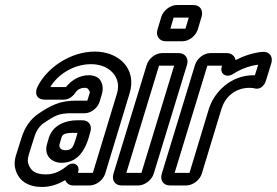

<svg xmlns="http://www.w3.org/2000/svg" viewBox="-20 -712 1100 763"><path d="M376 -308 382 -328C388 -347 393 -368 380 -391C372 -406 353 -413 332 -413C294 -413 262 -391 242 -366H180C207 -413 270 -457 342 -457C416 -457 464 -404 445 -341L349 -25H290L291 -31C298 -55 273 -73 248 -54C221 -32 197 -19 162 -19C121 -19 101 -33 92 -63C88 -78 92 -89 98 -109L115 -163C124 -194 138 -212 154 -223C197 -252 213 -262 264 -262H317C342 -262 368 -283 376 -308ZM271 25H336C362 25 390 4 398 -22L495 -341C525 -440 451 -507 357 -507C258 -507 165 -441 129 -367C124 -357 121 -343 126 -333C132 -319 147 -316 159 -316H233C252 -316 268 -327 279 -343C286 -354 298 -363 317 -363C326 -363 329 -360 331 -357C340 -342 338 -349 332 -328L327 -312H279C218 -312 180 -292 134 -261C98 -237 77 -202 65 -163L48 -109C42 -91 33 -64 42 -37C55 7 92 31 147 31C182 31 211 20 239 4C244 15 254 25 271 25ZM308 -234H287C240 -234 190 -215 174 -164L167 -140C154 -96 183 -65 225 -65C297 -65 322 -131 332 -163L339 -188C347 -213 333 -234 308 -234ZM271 -184H288L282 -163C271 -127 266 -115 240 -115C220 -115 213 -128 217 -140L224 -164C227 -175 232 -184 271 -184Z M482 -25 612 -451H672L542 -25ZM591 -22 723 -454C731 -480 716 -501 690 -501H624C598 -501 571 -480 563 -454L431 -22C423 4 437 25 463 25H529C555 25 583 4 591 -22ZM657 -598 670 -642H730L717 -598ZM766 -595 781 -645C789 -671 775 -692 749 -692H683C657 -692 629 -671 621 -645L606 -595C598 -569 613 -548 639 -548H705C731 -548 758 -569 766 -595Z M881 -501H816C790 -501 763 -480 755 -454L623 -22C615 4 629 25 655 25H720C746 25 774 4 782 -22L860 -279C873 -322 910 -363 972 -363C979 -363 989 -362 996 -360C1020 -356 1033 -380 1036 -389L1058 -460C1066 -486 1052 -508 1023 -506C984 -502 949 -490 916 -473C914 -488 901 -501 881 -501ZM993 -413H987C895 -413 830 -344 810 -279L733 -25H674L804 -451H863L861 -446C853 -419 879 -400 908 -419C934 -436 968 -450 1006 -455Z"/></svg>

Font: DIN Rundschrift
Style: MittelKontKu
Weight: 400
Version: Version 1.027